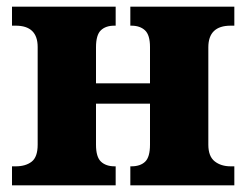

<svg xmlns="http://www.w3.org/2000/svg" viewBox="-20 -556 739 576"><path d="M16 -57H27Q57 -57 75 -71Q93 -85 93 -122V-415Q93 -479 27 -479H16V-536H327V-479H323Q297 -479 282.5 -465Q268 -451 268 -414V-306H430V-415Q430 -451 415 -465Q400 -479 374 -479H371V-536H683V-479H672Q605 -479 605 -414V-122Q605 -87 624 -72Q643 -57 672 -57H683V0H371V-57H374Q401 -57 415.5 -71Q430 -85 430 -122V-245H268V-122Q268 -85 283 -71Q298 -57 324 -57H327V0H16Z"/></svg>

Font: Noto Serif ExtraBold
Style: Regular
Weight: 800
Designer: Monotype Design Team
Foundry: Monotype Imaging Inc.
Version: Version 1.001